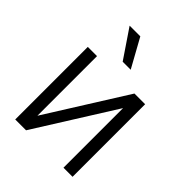

<svg xmlns="http://www.w3.org/2000/svg" viewBox="-215 -877 992 992"><g transform="rotate(45 281.0 -380.5)"><path d="M412.1 -530.3H490.2V0H423.8V-435.5L150.4 0H71.3V-530.3H138.7V-94.7ZM146.5 -760.7H224.6L311.5 -603.5H252.9Z"/></g></svg>

Font: Pretendard GOV Light
Style: Regular
Weight: 300
Designer: Base glyphs from Inter by Rasmus Andersson; Hangeul glyphs from Noto Sans CJK(Source Han Sans) by Jang Soo-young and Kan
Foundry: Kil Hyung-jin
Version: Version 1.309